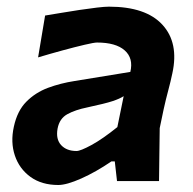

<svg xmlns="http://www.w3.org/2000/svg" viewBox="-20 -530 564 562"><path d="M150.5 11.5Q102 11.5 69.2 -12.2Q36.5 -36 23.5 -74.8Q10.5 -113.5 20.5 -159Q30.5 -205.5 57 -232.2Q83.5 -259 120.2 -272.8Q157 -286.5 199 -293L361.5 -319.5Q371 -359.5 345 -382.5Q319 -405.5 264 -405.5Q255.5 -405.5 227.8 -399Q200 -392.5 163.2 -382.5Q126.5 -372.5 91.5 -362L112 -484.5Q130.5 -487.5 157.2 -492Q184 -496.5 212.2 -500.8Q240.5 -505 263.8 -507.8Q287 -510.5 299 -510.5Q407 -510.5 455.5 -457.5Q504 -404.5 484.5 -315.5Q479.5 -291.5 472.5 -265.5Q465.5 -239.5 459 -210L447.5 -155Q447 -118.5 446.5 -80.8Q446 -43 445.5 0H322.5L316 -57.5H306Q260.5 -26.5 217.8 -7.5Q175 11.5 150.5 11.5ZM204 -88Q215.5 -88 247.8 -105.5Q280 -123 323.5 -158L342 -248.5Q330.5 -241 309.5 -234Q288.5 -227 235 -215.5Q200.5 -208.5 177.2 -195.8Q154 -183 148.5 -153.5Q143 -122.5 159 -105.2Q175 -88 204 -88Z"/></svg>

Font: Commissioner Loud SemiBold
Style: Italic
Weight: 600
Italic angle: -12°
Designer: Kostas Bartsokas
Foundry: Kostas Bartsokas
Version: Version 1.000; ttfautohint (v1.8.3)